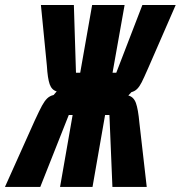

<svg xmlns="http://www.w3.org/2000/svg" viewBox="-56 -745 726 772"><path d="M159.5 -363 172 -377.5Q152 -383 143.8 -406.2Q135.5 -429.5 132.5 -480.5L108.5 -725H241L249.5 -452.5H266.5L314.5 -725H445L396.5 -452.5H411.5L516.5 -725H650.5L540 -471.5Q522 -430.5 513.5 -413.8Q505 -397 495.5 -387.5Q486 -378 472.5 -374.5L460 -361Q481.5 -355.5 490.5 -330.8Q499.5 -306 504.5 -251L534 6.5H396L384 -282.5H366.5L316 6.5H185.5L236 -282.5H220.5L106 6.5H-36L84 -261Q103 -302 112.8 -320Q122.5 -338 133.2 -348.8Q144 -359.5 159.5 -363Z"/></svg>

Font: JuliaMono ExtraBold
Style: Italic
Weight: 800
Italic angle: -9°
Monospace: yes
Designer: cormullion
Foundry: corm
Version: Version 0.057; ttfautohint (v1.8.4)